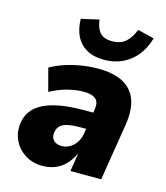

<svg xmlns="http://www.w3.org/2000/svg" viewBox="-112 -824 797 921"><g transform="rotate(15 287.0 -363.5)"><path d="M183 11Q135 11 98 -12.5Q61 -36 42.5 -74.5Q24 -113 30 -158Q36 -206 68.5 -237Q101 -268 160.5 -283.5Q220 -299 309 -299H372L359 -215H313Q276 -215 251.5 -210Q227 -205 214 -192.5Q201 -180 198 -158Q194 -135 208 -120Q222 -105 249 -105Q270 -105 288.5 -115.5Q307 -126 320.5 -145.5Q334 -165 338 -193L357 -316Q363 -352 345 -368Q327 -384 284 -384Q249 -384 206.5 -373.5Q164 -363 120 -339L90 -452Q124 -471 162.5 -483.5Q201 -496 242 -502.5Q283 -509 323 -509Q400 -509 447.5 -483.5Q495 -458 513 -408.5Q531 -359 520 -286L474 0H321L336 -96H337Q322 -61 299.5 -37Q277 -13 248 -1Q219 11 183 11ZM338 -557Q287 -557 252 -576.5Q217 -596 199 -631.5Q181 -667 180 -718L268 -738Q273 -695 292.5 -674Q312 -653 352 -653Q393 -653 418 -674Q443 -695 460 -738L542 -718Q527 -666 498 -630.5Q469 -595 428.5 -576Q388 -557 338 -557Z"/></g></svg>

Font: Nunito Sans 10pt SemiCondensed Black
Style: Italic
Weight: 900
Width: 4
Italic angle: -9°
Designer: Vernon Adams
Foundry: Vernon Adams
Version: Version 3.101;gftools[0.9.27]